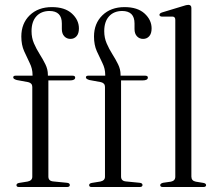

<svg xmlns="http://www.w3.org/2000/svg" viewBox="-20 -750 874 770"><path d="M174 -42Q174 -24.5 192.5 -22.5L248 -17Q260 -16 260 -8Q260 0 248.5 0H56Q46 0 46 -7.5Q46 -14.5 57 -16.5L91 -22Q109.5 -26 109.5 -41V-401.5Q109.5 -416.5 93.5 -420.5L47.5 -429Q33 -433 33 -439.5Q33 -446.5 42.5 -446.5H110.5V-450Q110.5 -474.5 99.2 -497Q88 -519.5 76.8 -544.8Q65.5 -570 65.5 -603.5Q65.5 -656 99.2 -688.8Q133 -721.5 188 -721.5Q240 -721.5 268.2 -695.8Q296.5 -670 296.5 -636Q296.5 -615.5 287 -604.8Q277.5 -594 262.5 -594Q247.5 -594 237.8 -604.5Q228 -615 228 -633.5V-656Q228 -706 178 -706Q144.5 -705.5 125.5 -684.2Q106.5 -663 106.5 -625Q106.5 -598.5 116.2 -576Q126 -553.5 139 -533Q152 -512.5 162 -492.2Q172 -472 172 -450.5V-446.5H270.5Q281.5 -446.5 281.5 -439Q281.5 -427.5 260 -427.5H174ZM465.5 -42Q465.5 -24.5 484 -22.5L539.5 -17Q551.5 -16 551.5 -8Q551.5 0 540 0H347.5Q337.5 0 337.5 -7.5Q337.5 -14.5 348.5 -16.5L382.5 -22Q401 -26 401 -41V-401.5Q401 -416.5 385 -420.5L339 -429Q324.5 -433 324.5 -439.5Q324.5 -446.5 334 -446.5H402V-450Q402 -474.5 390.8 -497Q379.5 -519.5 368.2 -544.8Q357 -570 357 -603.5Q357 -656 390.8 -688.8Q424.5 -721.5 479.5 -721.5Q531.5 -721.5 559.8 -695.8Q588 -670 588 -636Q588 -615.5 578.5 -604.8Q569 -594 554 -594Q539 -594 529.2 -604.5Q519.5 -615 519.5 -633.5V-656Q519.5 -706 469.5 -706Q436 -705.5 417 -684.2Q398 -663 398 -625Q398 -598.5 407.8 -576Q417.5 -553.5 430.5 -533Q443.5 -512.5 453.5 -492.2Q463.5 -472 463.5 -450.5V-446.5H562Q573 -446.5 573 -439Q573 -427.5 551.5 -427.5H465.5ZM747.5 -718V-42Q747.5 -25 765 -21.5L795.5 -16.5Q806.5 -14.5 806.5 -7.5Q806.5 0 795 0H633Q622.5 0 622.5 -7.5Q622.5 -14 634 -17L665.5 -21.5Q683 -25 683 -41.5V-670.5Q683 -683 672 -683.5H628.5Q619.5 -684.5 619.5 -690.5Q619.5 -696.5 629.5 -700L713.5 -725.5Q728 -730.5 735 -730.5Q747.5 -730.5 747.5 -718Z"/></svg>

Font: Fraunces 72pt S000 Light
Style: Regular
Weight: 300
Version: Version 1.000; ttfautohint (v1.8.3)